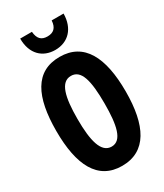

<svg xmlns="http://www.w3.org/2000/svg" viewBox="-229 -1021 958 1119"><g transform="rotate(-30 250.0 -462.0)"><path d="M249 -772C337 -772 395 -833 396 -932H316C313 -883 289 -863 249 -863C208 -863 187 -884 183 -932H104C104 -827 166 -772 249 -772ZM249 8C413 8 483 -130 483 -358C483 -588 413 -725 249 -725C84 -725 17 -590 17 -360C17 -130 86 8 249 8ZM252 -120C182 -120 159 -212 159 -359C159 -507 181 -596 251 -596C319 -596 341 -515 341 -358C341 -214 322 -120 252 -120Z"/></g></svg>

Font: Noto Sans Mono ExtraCondensed ExtraBold
Style: Regular
Weight: 800
Width: 2
Designer: Monotype Design Team
Foundry: Monotype Imaging Inc.
Version: Version 2.014